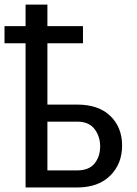

<svg xmlns="http://www.w3.org/2000/svg" viewBox="-38 -826 602 846"><path d="M327.6 -635.3H170.9V-365.2H302.2Q396 -365.2 448 -315.2Q500 -265.1 500 -184.6Q500 -104 447.5 -52Q395 0 302.2 0H74.7V-635.3H-18.1V-710.9H74.7V-805.7H170.9V-710.9H327.6ZM170.9 -290V-75.2H302.2Q354 -75.2 378.7 -105.7Q403.3 -136.2 403.3 -181.2Q403.3 -225.1 378.4 -257.6Q353.5 -290 302.2 -290Z"/></svg>

Font: GeogebraSans
Style: Regular
Weight: 400
Designer: Google
Version: Version 1.100140; 2013